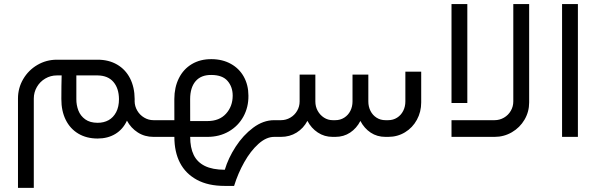

<svg xmlns="http://www.w3.org/2000/svg" viewBox="-20 -663 2899 930"><path d="M742.5 -80.9H723.5Q699.1 -80.9 678.2 -93.5Q657.2 -106 644.9 -127.1Q632.5 -148.1 632.1 -172.6Q632.3 -176.1 632.3 -183Q631.8 -240.7 609.8 -283.8Q587.7 -326.8 547.2 -350.3Q506.7 -373.8 453.1 -373.8H255.7Q204.2 -373.8 160.9 -348.4Q117.7 -323 92.4 -279.9Q67.1 -236.7 67.1 -185.7V247H143.7V-185.7Q143.7 -215.8 158.7 -241.7Q173.6 -267.5 199.4 -282.6Q225.1 -297.7 255.7 -297.7H278.6Q277.2 -250.3 277.2 -183.2Q277 -125.7 298.3 -82.6Q319.6 -39.4 359.4 -15.7Q399.2 8 452.9 8Q501.9 8 538.7 -14.2Q575.5 -36.5 594.9 -78.6Q614.2 -42.7 647.5 -21.4Q680.8 0 723.5 0H742.5ZM556.3 -183Q556.3 -145.6 542.6 -119.6Q528.9 -93.7 505.9 -80.9Q482.8 -68.2 452.9 -68.2Q416 -68.2 392.9 -84.9Q369.7 -101.7 359.6 -127.8Q349.6 -154 349.8 -182.8V-297.7H452.9Q503 -297 529.4 -266.1Q555.8 -235.2 556.3 -183Z M901 -183.2Q901.2 -239.3 927.6 -269.9Q954.1 -300.6 1003.8 -299.9Q1057.5 -299.7 1082.3 -270.9Q1107.1 -242.2 1107.1 -199.7Q1107 -147.8 1074.7 -112.2Q1042.5 -76.6 984.6 -76.6H901.2ZM742.4 0H824.6Q824.6 73.2 851.8 125.6Q879 178.1 933.7 207.9Q988.5 237.7 1068.9 237.5H1113.9Q1132.7 176.5 1163.2 122.5Q1193.6 68.4 1231.6 34.2Q1269.6 0 1307.8 0H1311.3V-80.9H1307.8Q1255.3 -80.9 1206.4 -44.5Q1157.6 -8.1 1121.6 47.4Q1085.6 102.9 1068.9 159.3Q1009.2 159.1 972.2 140.8Q935.1 122.4 918.2 87.4Q901.2 52.4 901.2 0H984.6Q1042.9 0 1088.5 -26.4Q1134.1 -52.9 1159.1 -98.5Q1184.1 -144.1 1183.3 -200.1Q1183.1 -251.3 1161.1 -291.1Q1139.1 -330.9 1098.6 -353.5Q1058.1 -376.2 1004.8 -376.5Q950.1 -376.9 909.3 -352.6Q868.4 -328.2 846.5 -284.2Q824.6 -240.2 824.4 -183.2L824.6 -80.9H742.4Q724.5 -72.1 717.8 -56.3Q711 -40.5 717.8 -24.7Q724.5 -8.9 742.4 0Z M1311.2 0H1340.6Q1383.3 0 1416.7 -20.8Q1450.2 -41.7 1469 -77.6Q1487.6 -42.1 1519.4 -21.1Q1551.2 0 1591.3 0H1604.3Q1644.8 0 1675.9 -20.7Q1707.1 -41.4 1725.6 -77.2Q1744.3 -41.4 1775.4 -20.7Q1806.4 0 1847.2 0H1860.3Q1905.3 0 1941.9 -22.3Q1978.5 -44.5 1999.3 -82.8Q2020.2 -121 2020.2 -166.7V-316H1943.5V-171.6Q1943.5 -146.6 1933 -125.9Q1922.5 -105.2 1903.5 -93.1Q1884.4 -80.9 1860.3 -80.9H1847.2Q1822.6 -80.9 1803.8 -93.1Q1784.9 -105.2 1774.5 -125.9Q1764.1 -146.6 1764.1 -171.6V-301.8H1687.5V-171.6Q1687.5 -146.6 1677 -125.9Q1666.5 -105.2 1647.4 -93.1Q1628.3 -80.9 1604.3 -80.9H1591.3Q1568.7 -80.9 1549.5 -93.2Q1530.3 -105.5 1518.9 -126.1Q1507.5 -146.7 1507.5 -171.6V-301.8H1431.3V-171.6Q1431.3 -146.9 1419.1 -126.1Q1407 -105.2 1386.1 -93.1Q1365.3 -80.9 1340.6 -80.9H1311.2Q1293.3 -72.1 1286.5 -56.3Q1279.8 -40.5 1286.5 -24.7Q1293.3 -8.9 1311.2 0Z M2243.6 -164.2V-643.2H2167V-164.2ZM2167 -80.9V0H2375.6Q2421 0 2459.6 -22.5Q2498.1 -45 2520.6 -83.2Q2543.1 -121.5 2543.1 -166.7V-643.2H2466.3V-171.6Q2466.3 -146.9 2454.1 -126.1Q2442 -105.2 2421.1 -93.1Q2400.1 -80.9 2375.6 -80.9Z M2702.5 0H2779.2V-643.2H2702.5Z"/></svg>

Font: Arad-VF Thin Dots1
Style: Regular
Weight: 100
Designer: Mohammad Darvishi
Version: Version 1.000;August 30, 2024;FontCreator 15.0.0.2992 64-bit